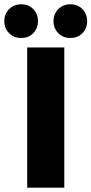

<svg xmlns="http://www.w3.org/2000/svg" viewBox="-54 -870 424 890"><path d="M72 0V-650H244V0ZM272 -694Q238 -694 216 -716.5Q194 -739 194 -772Q194 -805 216 -827.5Q238 -850 272 -850Q307 -850 328.5 -827.5Q350 -805 350 -772Q350 -739 328.5 -716.5Q307 -694 272 -694ZM44 -694Q10 -694 -12 -716.5Q-34 -739 -34 -772Q-34 -805 -12 -827.5Q10 -850 44 -850Q79 -850 100.5 -827.5Q122 -805 122 -772Q122 -739 100.5 -716.5Q79 -694 44 -694Z"/></svg>

Font: Assistant ExtraLight ExtraBold
Style: Regular
Weight: 800
Version: Version 3.000